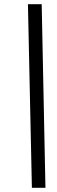

<svg xmlns="http://www.w3.org/2000/svg" viewBox="-20 -780 275 921"><path d="M133 121 114 -760H180L198 121Z"/></svg>

Font: Noto Serif Tamil ExtraCondensed Black
Style: Italic
Weight: 900
Width: 2
Italic angle: -12°
Designer: Indian Type Foundry, Tom Grace, and the Monotype Design Team
Foundry: Monotype Imaging Inc.
Version: Version 2.003; ttfautohint (v1.8.4.7-5d5b)